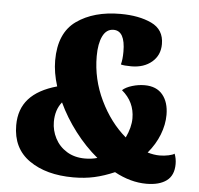

<svg xmlns="http://www.w3.org/2000/svg" viewBox="-51 -732 836 805"><g transform="rotate(5 367.0 -330.0)"><path d="M709 -73Q709 -25 678.5 -2.5Q648 20 594 20Q527 20 459 -17Q415 2 374.5 11Q334 20 286 20Q172 20 100.5 -30Q29 -80 29 -177Q29 -245 68 -288.5Q107 -332 186 -354Q168 -411 168 -462Q168 -578 240 -629Q312 -680 424 -680Q502 -680 555 -655Q608 -630 608 -569Q608 -522 574.5 -493.5Q541 -465 488 -465Q457 -465 444 -469Q450 -490 450 -523Q450 -611 401 -611Q371 -611 355.5 -579.5Q340 -548 340 -495Q340 -398 382.5 -310Q425 -222 491 -166Q512 -210 512 -248Q512 -317 458 -362Q472 -375 498.5 -383Q525 -391 551 -391Q601 -391 627 -359.5Q653 -328 653 -275Q653 -234 636.5 -191.5Q620 -149 588 -111Q615 -103 639 -103Q658 -103 676.5 -107Q695 -111 701 -116Q709 -96 709 -73ZM380 -70Q328 -113 284.5 -170Q241 -227 212 -289Q185 -256 185 -205Q185 -169 202 -136Q219 -103 251.5 -83Q284 -63 328 -63Q356 -63 380 -70Z"/></g></svg>

Font: Sansita ExtraBold Italic
Style: Regular
Weight: 800
Italic angle: -11°
Designer: Pablo Cosgaya
Foundry: Omnibus-Type
Version: Version 1.006